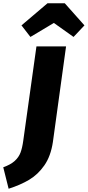

<svg xmlns="http://www.w3.org/2000/svg" viewBox="-84 -980 539 1180"><path d="M241 -107Q228 -20 188.5 36.5Q149 93 95 125Q41 157 -31 180L-64 48Q-19 32 6 9.5Q31 -13 42 -42Q53 -71 59 -116L140 -695H322ZM48 -824 208 -960H314L435 -824L368 -753L247 -839L103 -753Z"/></svg>

Font: Trujillo ExtraBold
Style: Italic
Weight: 800
Italic angle: -8°
Designer: Fira Sans original fonts by bBox Type GmbH, Carrois Corporate GbR, & Edenspiekermann AG / Changes by Cristiano Sobral
Foundry: Fira Sans original fonts by bBox Type GmbH, Carrois Corporate GbR, & Edenspiekermann AG / Changes by Cristiano Sobral
Version: Version 4.301;July 28, 2020;FontCreator 13.0.0.2655 64-bit